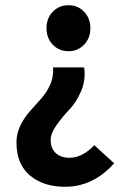

<svg xmlns="http://www.w3.org/2000/svg" viewBox="-20 -527 497 735"><path d="M302 -356Q278 -331 242 -331Q206 -331 182 -356Q158 -381 158 -419Q158 -457 182 -482Q206 -507 242 -507Q278 -507 302 -482Q326 -457 326 -419Q326 -381 302 -356ZM229 188Q146 188 94.5 144.5Q43 101 43 18Q43 -16 58.5 -47.5Q74 -79 96 -103Q118 -127 139 -151Q160 -175 173 -205Q186 -235 183 -269H302Q309 -221 290.5 -178Q272 -135 246 -108Q220 -81 197 -49Q174 -17 174 9Q174 41 193.5 59Q213 77 246 77Q295 77 341 29L417 98Q337 188 229 188Z"/></svg>

Font: Assistant
Style: Bold
Weight: 700
Designer: Hebrew By Ben Nathan, Latin by Paul Hunt
Version: Version 2.001;PS 002.001;hotconv 1.0.88;makeotf.lib2.5.64775